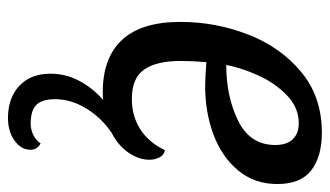

<svg xmlns="http://www.w3.org/2000/svg" viewBox="-193 -377 828 482"><g transform="rotate(90 221.0 -136.0)"><path d="M136 -240Q133 -204 133 -176Q133 -115 154.5 -84Q176 -53 228 -53Q272 -53 305 -74.5Q338 -96 357 -136Q369 -134 375 -122.5Q381 -111 381 -97Q381 -71 363.5 -45Q346 -19 313 -2Q275 24 252 62Q229 100 229 140Q229 172 243 186.5Q257 201 291 201Q305 201 318.5 194.5Q332 188 340 176Q356 185 356 201Q356 225 333 241.5Q310 258 276 258Q226 258 195.5 229.5Q165 201 165 151Q165 113 183 79Q201 45 231 19Q225 20 211 20Q125 20 80 -28.5Q35 -77 35 -175Q35 -263 66.5 -344.5Q98 -426 160.5 -478Q223 -530 313 -530Q373 -530 407.5 -503.5Q442 -477 442 -418Q442 -361 408 -320Q374 -279 318 -258Q262 -237 196 -237Q178 -237 136 -240ZM143 -290Q223 -290 283.5 -320Q344 -350 344 -413Q344 -442 329.5 -457Q315 -472 289 -472Q250 -472 219 -442Q188 -412 169 -369.5Q150 -327 143 -290Z"/></g></svg>

Font: Sansita Light Italic
Style: Regular
Weight: 300
Italic angle: -11°
Designer: Pablo Cosgaya
Foundry: Omnibus-Type
Version: Version 1.006